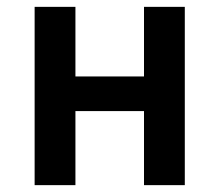

<svg xmlns="http://www.w3.org/2000/svg" viewBox="-20 -540 640 560"><path d="M81 0V-520H200V-317H400V-520H519V0H400V-216H200V0Z"/></svg>

Font: Iosevka Aile
Style: Bold
Weight: 700
Designer: Belleve Invis
Foundry: Belleve Invis
Version: Version 28.0.1; ttfautohint (v1.8.4)